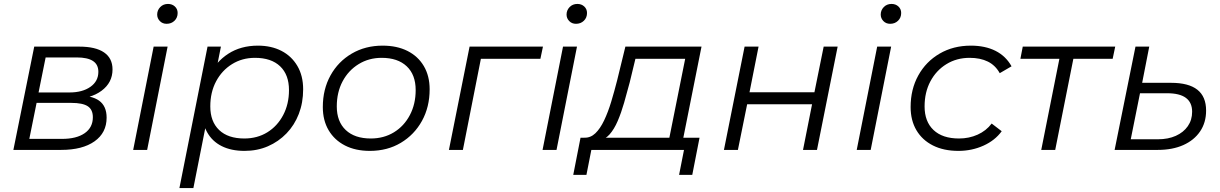

<svg xmlns="http://www.w3.org/2000/svg" viewBox="-20 -762 6200 976"><path d="M48 0 154 -525H383Q466 -525 509 -495.5Q552 -466 552 -409Q552 -342 496 -300.5Q440 -259 349 -259L362 -278Q445 -278 483.5 -250.5Q522 -223 522 -164Q522 -87 460.5 -43.5Q399 0 291 0ZM129 -56H295Q369 -56 410.5 -85Q452 -114 452 -166Q452 -205 426 -222Q400 -239 342 -239H166ZM176 -292H333Q399 -292 439.5 -320.5Q480 -349 480 -397Q480 -434 452.5 -452Q425 -470 370 -470H212Z M657 0 761 -525H832L728 0ZM827 -641Q806 -641 792.5 -655Q779 -669 779 -688Q779 -710 794.5 -726Q810 -742 834 -742Q855 -742 869 -729Q883 -716 883 -696Q883 -672 867 -656.5Q851 -641 827 -641Z M1223 5Q1155 5 1106.5 -19.5Q1058 -44 1032.5 -90.5Q1007 -137 1006 -203Q1006 -300 1041 -373.5Q1076 -447 1140 -488.5Q1204 -530 1291 -530Q1359 -530 1410.5 -503.5Q1462 -477 1491.5 -427Q1521 -377 1521 -308Q1521 -240 1499 -183Q1477 -126 1436.5 -84Q1396 -42 1342 -18.5Q1288 5 1223 5ZM892 194 1035 -525H1103L1073 -374L1044 -269L1033 -159L963 194ZM1222 -58Q1288 -58 1339 -89.5Q1390 -121 1419.5 -177Q1449 -233 1449 -304Q1449 -382 1404 -425Q1359 -468 1276 -468Q1211 -468 1159.5 -436Q1108 -404 1078.5 -348.5Q1049 -293 1049 -221Q1049 -144 1094 -101Q1139 -58 1222 -58Z M1860 5Q1787 5 1733.5 -22.5Q1680 -50 1650.5 -100Q1621 -150 1621 -218Q1621 -308 1660 -378.5Q1699 -449 1768 -489.5Q1837 -530 1925 -530Q1998 -530 2051.5 -503Q2105 -476 2134.5 -426Q2164 -376 2164 -308Q2164 -218 2125 -147.5Q2086 -77 2017.5 -36Q1949 5 1860 5ZM1865 -58Q1931 -58 1982.5 -89.5Q2034 -121 2063.5 -177Q2093 -233 2093 -304Q2093 -382 2047.5 -425Q2002 -468 1920 -468Q1855 -468 1803 -436Q1751 -404 1721.5 -348.5Q1692 -293 1692 -221Q1692 -144 1737.5 -101Q1783 -58 1865 -58Z M2262 0 2367 -525H2740L2727 -463H2407L2428 -481L2333 0Z M2738 0 2842 -525H2913L2809 0ZM2908 -641Q2887 -641 2873.5 -655Q2860 -669 2860 -688Q2860 -710 2875.5 -726Q2891 -742 2915 -742Q2936 -742 2950 -729Q2964 -716 2964 -696Q2964 -672 2948 -656.5Q2932 -641 2908 -641Z M3377 -34 3463 -463H3210L3181 -343Q3167 -290 3152.5 -239.5Q3138 -189 3120 -147Q3102 -105 3078.5 -78.5Q3055 -52 3023 -48L2950 -62Q2982 -61 3006.5 -84.5Q3031 -108 3051 -150Q3071 -192 3087 -245Q3103 -298 3117 -353L3159 -525H3546L3448 -34ZM2894 127 2931 -62H3536L3499 127H3432L3457 0H2986L2961 127Z M3660 0 3765 -525H3836L3790 -293H4120L4167 -525H4238L4133 0H4062L4108 -232H3778L3731 0Z M4335 0 4439 -525H4510L4406 0ZM4505 -641Q4484 -641 4470.5 -655Q4457 -669 4457 -688Q4457 -710 4472.5 -726Q4488 -742 4512 -742Q4533 -742 4547 -729Q4561 -716 4561 -696Q4561 -672 4545 -656.5Q4529 -641 4505 -641Z M4852 5Q4777 5 4722.5 -22.5Q4668 -50 4638.5 -100Q4609 -150 4609 -218Q4609 -308 4648 -378.5Q4687 -449 4756.5 -489.5Q4826 -530 4915 -530Q4988 -530 5040.5 -503.5Q5093 -477 5122 -425L5062 -390Q5040 -430 5001.5 -449Q4963 -468 4909 -468Q4843 -468 4791 -436Q4739 -404 4709.5 -348.5Q4680 -293 4680 -221Q4680 -144 4725.5 -101Q4771 -58 4855 -58Q4906 -58 4949.5 -77.5Q4993 -97 5021 -134L5072 -95Q5038 -48 4979 -21.5Q4920 5 4852 5Z M5273 0 5369 -482 5383 -463H5167L5179 -525H5649L5636 -463H5418L5440 -482L5344 0Z M5933 -341Q6022 -341 6066.5 -306Q6111 -271 6111 -200Q6111 -139 6080.5 -94Q6050 -49 5995 -24.5Q5940 0 5866 0H5646L5752 -525H5822L5786 -341ZM5866 -54Q5918 -54 5957 -71.5Q5996 -89 6018 -120.5Q6040 -152 6040 -194Q6040 -288 5913 -288H5775L5728 -54Z"/></svg>

Font: MOST Montserrat
Style: Italic
Weight: 400
Italic angle: -11.3°
Designer: Julieta Ulanovsky
Foundry: Julieta Ulanovsky
Version: Version 8.000;March 11, 2024;FontCreator 15.0.0.2926 64-bit